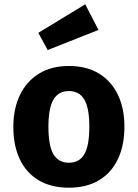

<svg xmlns="http://www.w3.org/2000/svg" viewBox="-20 -855 640 892"><path d="M300 -548.5Q382 -548.5 439.5 -513.5Q497 -478.5 527.5 -415.2Q558 -352 558 -267Q558 -178.5 527.2 -114.8Q496.5 -51 439 -17Q381.5 17 300 17Q219 17 161.2 -16.5Q103.5 -50 72.8 -113.5Q42 -177 42 -266Q42 -350.5 72.8 -414Q103.5 -477.5 161.2 -513Q219 -548.5 300 -548.5ZM300 -432Q251.5 -432 228.2 -392.2Q205 -352.5 205 -266Q205 -178 228.2 -138.5Q251.5 -99 300 -99Q348.5 -99 371.8 -138.5Q395 -178 395 -267Q395 -353 371.8 -392.5Q348.5 -432 300 -432ZM376 -835 437.5 -716 201.5 -622.5 158 -702.5Z"/></svg>

Font: Fira Code Light
Style: Bold
Weight: 700
Monospace: yes
Version: Version 5.002